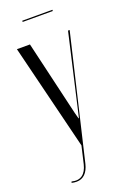

<svg xmlns="http://www.w3.org/2000/svg" viewBox="-151 -661 589 886"><g transform="rotate(-20 143.5 -218.0)"><path d="M230 -610H82V-604H230ZM14 -495 142 24 122 110C111 155 85 176 42 165L40 171C48 173 56 174 64 174C98 174 120 151 130 110L273 -495H265L174 -98H172L164 -128L78 -495Z"/></g></svg>

Font: Moniqa Display
Style: Regular
Weight: 400
Designer: Rajesh Rajput
Foundry: Rajesh Rajput
Version: Version 1.000